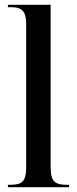

<svg xmlns="http://www.w3.org/2000/svg" viewBox="-20 -780 321 800"><path d="M13 0H268V-10H260C209 -10 191 -23 191 -84V-760H13V-750H25C64 -750 89 -741 89 -680V-83C89 -22 71 -10 21 -10H13Z"/></svg>

Font: Noto Serif Display Condensed Medium
Style: Regular
Weight: 500
Width: 3
Designer: Monotype Design Team
Foundry: Monotype Imaging Inc.
Version: Version 2.009